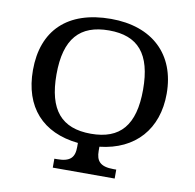

<svg xmlns="http://www.w3.org/2000/svg" viewBox="-80 -807 903 889"><g transform="rotate(10 371.0 -362.5)"><path d="M319.8 -132.8V-113.8C319.8 -64.9 300.3 -42 237.8 -42H225.1V0H516.1V-42H502.9C439.9 -42 420.9 -66.4 420.9 -113.8V-132.8C587.4 -150.9 685.1 -262.2 685.1 -428.2C685.1 -613.8 565.4 -725.1 372.1 -725.1C167 -725.1 56.2 -615.2 56.2 -429.2C56.2 -255.4 151.9 -149.9 319.8 -132.8ZM167 -428.2C167 -596.7 235.4 -670.9 372.1 -670.9C508.3 -670.9 574.2 -596.2 574.2 -428.2C574.2 -260.3 508.3 -185.1 371.1 -185.1C232.9 -185.1 167 -261.7 167 -428.2Z"/></g></svg>

Font: The Erased English
Style: Regular
Weight: 400
Designer: Monotype Design team + ligartures altered by 180 Amsterdam
Foundry: Monotype Imaging Inc.
Version: Version 1.030;Glyphs 3.1.2 (3151)